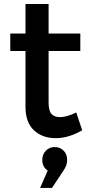

<svg xmlns="http://www.w3.org/2000/svg" viewBox="-20 -678 447 949"><path d="M30.8 -425.8V-512.2H106V-658.2H220.2V-512.2H377V-425.8H220.2V-170.9Q220.2 -131.3 234.1 -115.2Q248 -99.1 276.9 -99.1Q310.1 -99.1 356.9 -122.1L386.2 -34.2Q320.3 4.9 254.9 4.9Q189.9 4.9 147.9 -33.9Q106 -72.8 106 -149.9V-425.8ZM178.2 251 215.8 165Q189 147 189 112.8Q189 85 206.5 66.9Q224.1 48.8 251 48.8Q276.4 48.8 294.2 66.4Q312 84 312 112.8Q312 139.2 293.9 165L236.8 251Z"/></svg>

Font: Trueno
Style: Rg
Weight: 400
Designer: Julieta Ulanovsky
Foundry: Julieta Ulanovsky
Version: Version 3.001b